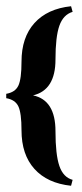

<svg xmlns="http://www.w3.org/2000/svg" viewBox="-29 -523 263 616"><path d="M204 54 199 73Q123 65 81.5 19Q40 -27 40 -105Q40 -160 30 -181.5Q20 -203 -9 -208V-222Q20 -227 30 -248.5Q40 -270 40 -325Q40 -403 81.5 -449Q123 -495 199 -503L204 -485Q174 -476 161.5 -440.5Q149 -405 149 -332Q149 -234 77 -217Q149 -202 149 -102Q149 -27 161.5 9.5Q174 46 204 54Z"/></svg>

Font: Katibeh
Style: Regular
Weight: 400
Designer: Arabic design by Kourosh Beigpour, Latin design by Eduardo Tunni, engineering by Lasse Fister
Version: Version 1.000